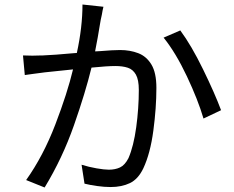

<svg xmlns="http://www.w3.org/2000/svg" viewBox="-20 -807 1040 852"><path d="M346 -787 439 -777Q435 -761 432 -742Q429 -730 427 -719Q425 -709 423 -696Q415 -645 402 -579Q412 -580 422 -580Q482 -585 513 -585Q557 -585 593.5 -571Q630 -557 652 -520.5Q674 -484 674 -417Q674 -329 660.5 -227.5Q647 -126 616 -60Q593 -12 556.5 5.5Q520 23 471 23Q443 23 411 18.5Q379 14 355 8L342 -76Q374 -66 408.5 -60Q443 -54 463 -54Q491 -54 512.5 -64Q534 -74 550 -105Q573 -158 584.5 -242.5Q596 -327 596 -408Q596 -453 583 -476Q570 -499 547 -506.5Q524 -514 492 -514Q456 -514 386 -507Q359 -396 308 -250.5Q257 -105 178 25L96 -8Q172 -115 225.5 -254.5Q279 -394 304 -499Q223 -491 179 -486Q172 -485 164 -484Q146 -482 126 -479Q106 -476 90 -474L82 -561Q124 -559 165 -561Q168 -561 170 -561Q220 -563 307 -571Q314 -571 321 -572Q346 -687 346 -787ZM706 -640 780 -672Q829 -606 881 -499.5Q933 -393 961 -318L883 -281Q859 -363 809.5 -468Q760 -573 706 -640Z"/></svg>

Font: Noto Sans CJK KR Regular (TTF)
Style: Regular
Weight: 400
Designer: Ryoko NISHIZUKA 西塚涼子 (kana & ideographs); Paul D. Hunt (Latin, Greek & Cyrillic); Wenlong ZHANG 张文龙 (bopomofo); Sandoll 
Foundry: Adobe Systems Incorporated
Version: Version 1.004;PS 1.004;hotconv 1.0.82;makeotf.lib2.5.63406